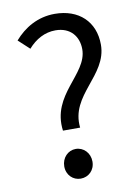

<svg xmlns="http://www.w3.org/2000/svg" viewBox="-87 -820 648 892"><g transform="rotate(-10 237.0 -374.5)"><path d="M178 -221H259C241 -378 421 -437 421 -584C421 -693 347 -762 234 -762C153 -762 89 -723 43 -670L95 -622C130 -662 174 -686 224 -686C295 -686 332 -638 332 -578C332 -459 155 -395 178 -221ZM221 13C258 13 288 -15 288 -56C288 -97 258 -127 221 -127C185 -127 155 -97 155 -56C155 -15 185 13 221 13Z"/></g></svg>

Font: Squished Noto Sans CJK JP Regular
Style: Regular
Weight: 400
Designer: Ryoko NISHIZUKA (kana & ideographs); Paul D. Hunt (Latin, Greek & Cyrillic); Wenlong ZHANG (bopomofo); Sandoll Communica
Foundry: Adobe Systems Incorporated
Version: Version 1.004;PS 1.004;hotconv 1.0.82;makeotf.lib2.5.63406